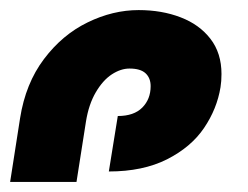

<svg xmlns="http://www.w3.org/2000/svg" viewBox="-244 -970 486 377"><path d="M51.8 -800.8Q51.8 -816.9 41.7 -826.2Q31.7 -835.4 10.3 -835.4Q-6.8 -835.4 -24.4 -824Q-42 -812.5 -55.9 -788.8Q-69.8 -765.1 -75.2 -731.4L-93.8 -612.8H-224.1L-204.6 -737.8Q-193.8 -806.2 -157.7 -854Q-121.6 -901.9 -72 -926Q-22.5 -950.2 28.3 -950.2Q73.7 -950.2 110.6 -936Q147.5 -921.9 169.2 -893.8Q190.9 -865.7 190.9 -824.7Q190.9 -810.5 189 -798.8Q182.1 -756.3 156.7 -718.8Q131.3 -681.2 84 -657.2Q36.6 -633.3 -30.3 -633.3L-12.7 -742.2Q19 -742.2 35.4 -758.8Q51.8 -775.4 51.8 -800.8Z"/></svg>

Font: Mardoto Black
Style: Italic
Weight: 900
Italic angle: -12°
Designer: Christian Robertson, Vahan Hovhannisyan
Foundry: Google
Version: Version 1.000